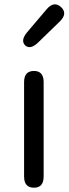

<svg xmlns="http://www.w3.org/2000/svg" viewBox="-20 -873 319 893"><path d="M138 0Q92 0 92 -52V-491Q92 -543 138 -543Q183 -543 183 -491V-52Q183 0 138 0ZM158 -676Q121 -640 97 -662Q74 -685 107 -724L197 -830Q231 -870 264 -840Q296 -810 258 -773Z"/></svg>

Font: Resource Han Rounded CN
Style: Regular
Weight: 400
Designer: Cyano Hao (round all glyphs); Ryoko NISHIZUKA  (kana, bopomofo & ideographs); Paul D. Hunt (Latin, Greek & Cyrillic); Sa
Foundry: Cyano Hao
Version: 0.990